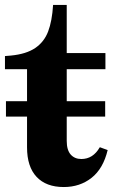

<svg xmlns="http://www.w3.org/2000/svg" viewBox="-28 -744 454 774"><path d="M-8 -518 16 -520Q78 -526 114 -550.5Q150 -575 166 -617Q182 -659 186 -724H241V-530H397V-465H241V-336H396V-274H241V-176Q241 -139 257 -121Q273 -103 300 -103Q347 -103 374 -150H376L406 -139Q388 -64 341 -27Q294 10 229 10Q158 10 119.5 -31Q81 -72 81 -150V-274H-4V-336H81V-465H-8Z"/></svg>

Font: Minipax
Style: Bold
Weight: 700
Designer: Raphaël Ronot, Igor Stepanchenko (Cyrillic)
Foundry: steppetype
Version: Version 1.002